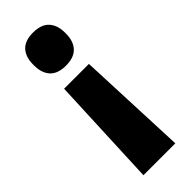

<svg xmlns="http://www.w3.org/2000/svg" viewBox="-221 -529 700 700"><g transform="rotate(-45 129.0 -179.0)"><path d="M193.5 -280 211.5 147.5H47L65.5 -280ZM130 -505Q172 -505 192.2 -483Q212.5 -461 212.5 -422.5V-417Q212.5 -378.5 192.2 -356.5Q172 -334.5 130 -334.5Q88 -334.5 68 -356.5Q48 -378.5 48 -417V-422.5Q48 -461 68 -483Q88 -505 130 -505Z"/></g></svg>

Font: Anek Gurmukhi Medium
Style: Bold
Weight: 700
Version: Version 1.003